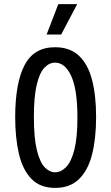

<svg xmlns="http://www.w3.org/2000/svg" viewBox="-20 -902 542 935"><path d="M249 13Q175 13 132.5 -31.5Q90 -76 72 -153.5Q54 -231 54 -331Q54 -497 99.5 -584.5Q145 -672 248 -672Q320 -672 364 -631Q408 -590 428 -514Q448 -438 448 -332Q448 -228 428.5 -150.5Q409 -73 365 -30Q321 13 249 13ZM248 -63Q277 -63 302 -88.5Q327 -114 342 -172.5Q357 -231 357 -330Q357 -466 327 -531.5Q297 -597 248 -597Q220 -597 196.5 -572.5Q173 -548 159 -490Q145 -432 145 -333Q145 -230 159.5 -171Q174 -112 197.5 -87.5Q221 -63 248 -63ZM278 -734H207L264 -882H356Z"/></svg>

Font: Bricolage Grotesque 12pt Condensed
Style: Regular
Weight: 400
Width: 3
Designer: Mathieu Triay
Foundry: Atelier Triay
Version: Version 1.001; ttfautohint (v1.8.4.7-5d5b);gftools[0.9.33.de